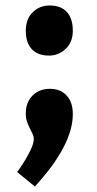

<svg xmlns="http://www.w3.org/2000/svg" viewBox="-20 -489 351 694"><path d="M159.2 -469.2Q200.2 -469.2 221.7 -445.6Q243.2 -421.9 243.2 -377.9Q243.2 -336.9 217.5 -312.5Q191.9 -288.1 157.2 -288.1Q116.2 -288.1 94.7 -311.5Q73.2 -335 73.2 -377.9Q73.2 -419.9 98.1 -444.6Q123 -469.2 159.2 -469.2ZM102.1 13.2Q102.1 3.4 96.4 -7.8Q90.8 -19 89.8 -21Q82 -37.1 77.6 -49.1Q73.2 -61 73.2 -79.1Q73.2 -119.1 97.7 -143.6Q122.1 -168 160.2 -168Q198.2 -168 220.7 -144Q243.2 -120.1 243.2 -76.2Q243.2 35.6 106 185.1L42 132.8Q46.9 127 61 105.5Q75.2 84 88.6 57.4Q102.1 30.8 102.1 13.2Z"/></svg>

Font: Kadwa
Style: Regular
Weight: 400
Designer: Sol Matas
Foundry: Sol Matas
Version: Version 1.000;PS 001.000;hotconv 1.0.70;makeotf.lib2.5.58329